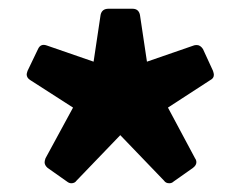

<svg xmlns="http://www.w3.org/2000/svg" viewBox="-20 -754 550 439"><path d="M89 -370Q82 -376 82 -383Q82 -386 84 -392L147 -508L49 -571Q41 -576 41 -584Q41 -586 43 -592L67 -642Q73 -655 87 -650L194 -613L210 -720Q213 -734 228 -734H283Q297 -734 300 -720L316 -613L423 -650Q425 -651 430 -651Q438 -651 444 -642L467 -592Q469 -586 469 -583Q469 -575 461 -571L364 -508L426 -392Q429 -388 429 -383Q429 -376 421 -370L377 -339Q373 -335 367 -335Q359 -335 355 -341L255 -445L155 -341Q151 -335 143 -335Q138 -335 133 -339Z"/></svg>

Font: LINE Seed Sans TH App ExtraBold
Style: Regular
Weight: 800
Designer: Dalton Maag Ltd | Thai characters by Cadson Demak Co.,Ltd.
Foundry: Dalton Maag Ltd
Version: Version 1.003